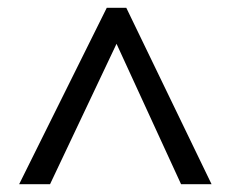

<svg xmlns="http://www.w3.org/2000/svg" viewBox="-20 -739 591 491"><path d="M29 -268 253 -719H303L521 -268H443L278 -627L108 -268Z"/></svg>

Font: guzrati115
Style: Regular
Weight: 400
Designer: Jelle Bosma - Monotype Design Team, Universal Thirst
Foundry: Monotype Imaging Inc.
Version: Version 2.102